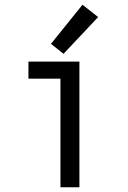

<svg xmlns="http://www.w3.org/2000/svg" viewBox="-20 -790 540 810"><path d="M235 0H315V-530H100V-458H235ZM248 -563 394 -718 328 -770 195 -605Z"/></svg>

Font: Iosevka SS09
Style: Regular
Weight: 400
Monospace: yes
Designer: Belleve Invis
Foundry: Belleve Invis
Version: Version 5.2.1; ttfautohint (v1.8.3)